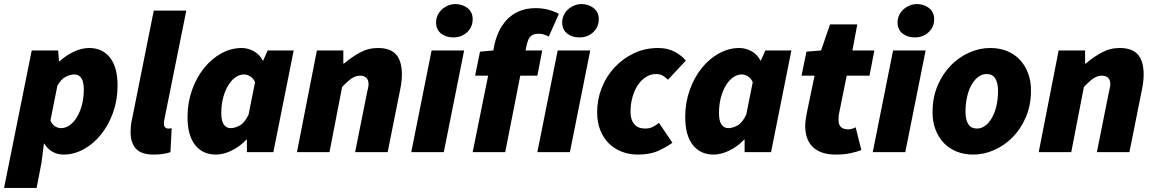

<svg xmlns="http://www.w3.org/2000/svg" viewBox="-48 -748 5681 944"><path d="M168 -42 156 52 132 176H-28L108 -500H238L242 -446H244Q277 -476 315.5 -494Q354 -512 390 -512Q456 -512 493 -464.5Q530 -417 530 -328Q530 -257 508 -195Q486 -133 449 -87Q412 -41 364 -14.5Q316 12 264 12Q235 12 210 -2Q185 -16 170 -42ZM318 -382Q298 -382 275 -370.5Q252 -359 234 -326L200 -156Q208 -136 222.5 -127Q237 -118 252 -118Q274 -118 294 -132Q314 -146 329.5 -171Q345 -196 354.5 -231Q364 -266 364 -308Q364 -347 351.5 -364.5Q339 -382 318 -382Z M708 12Q646 12 620 -17.5Q594 -47 594 -98Q594 -113 595.5 -129Q597 -145 602 -166L708 -696H868L760 -160Q758 -152 758 -148.5Q758 -145 758 -141Q758 -127 764 -121.5Q770 -116 778 -116Q783 -116 786.5 -116Q790 -116 796 -118L790 0Q776 5 755.5 8.5Q735 12 708 12Z M1014 12Q948 12 911 -35.5Q874 -83 874 -172Q874 -243 896 -305Q918 -367 955 -413Q992 -459 1040 -485.5Q1088 -512 1140 -512Q1172 -512 1201 -495.5Q1230 -479 1244 -450H1246L1268 -500H1396L1296 0H1166V-62H1164Q1131 -27 1090.5 -7.5Q1050 12 1014 12ZM1086 -118Q1106 -118 1130 -130.5Q1154 -143 1174 -184L1206 -344Q1197 -364 1181.5 -373Q1166 -382 1152 -382Q1130 -382 1110 -368Q1090 -354 1074.5 -329Q1059 -304 1049.5 -269Q1040 -234 1040 -192Q1040 -153 1052.5 -135.5Q1065 -118 1086 -118Z M1412 0 1510 -500H1640V-436H1644Q1679 -466 1720.5 -489Q1762 -512 1810 -512Q1872 -512 1900 -479.5Q1928 -447 1928 -382Q1928 -348 1920 -310L1858 0H1698L1756 -290Q1759 -304 1761.5 -314.5Q1764 -325 1764 -334Q1764 -355 1753 -365.5Q1742 -376 1722 -376Q1701 -376 1681 -362.5Q1661 -349 1634 -320L1572 0Z M1974 0 2074 -500H2234L2134 0ZM2180 -564Q2164 -564 2149 -568.5Q2134 -573 2122 -582Q2110 -591 2103 -605Q2096 -619 2096 -638Q2096 -656 2103.5 -672.5Q2111 -689 2124 -701Q2137 -713 2154.5 -720.5Q2172 -728 2192 -728Q2208 -728 2223 -723Q2238 -718 2250 -709Q2262 -700 2269 -686Q2276 -672 2276 -654Q2276 -615 2248.5 -589.5Q2221 -564 2180 -564Z M2288 -376 2312 -494 2378 -500 2380 -514Q2387 -553 2402.5 -588Q2418 -623 2443 -650Q2468 -677 2503.5 -692.5Q2539 -708 2586 -708Q2647 -708 2700 -680L2650 -568Q2642 -573 2629 -577.5Q2616 -582 2604 -582Q2591 -582 2581 -580Q2571 -578 2563 -571.5Q2555 -565 2549.5 -552.5Q2544 -540 2540 -520L2536 -500H2618L2594 -376H2510L2436 0H2276L2352 -376Z M2594 0 2694 -500H2854L2754 0ZM2800 -564Q2784 -564 2769 -568.5Q2754 -573 2742 -582Q2730 -591 2723 -605Q2716 -619 2716 -638Q2716 -656 2723.5 -672.5Q2731 -689 2744 -701Q2757 -713 2774.5 -720.5Q2792 -728 2812 -728Q2828 -728 2843 -723Q2858 -718 2870 -709Q2882 -700 2889 -686Q2896 -672 2896 -654Q2896 -615 2868.5 -589.5Q2841 -564 2800 -564Z M3088 12Q3046 12 3009.5 -2Q2973 -16 2946 -42.5Q2919 -69 2903.5 -107.5Q2888 -146 2888 -196Q2888 -259 2910.5 -316Q2933 -373 2973.5 -416.5Q3014 -460 3068.5 -486Q3123 -512 3188 -512Q3236 -512 3271 -492.5Q3306 -473 3324 -450L3236 -356Q3222 -370 3209 -377Q3196 -384 3178 -384Q3151 -384 3128 -369.5Q3105 -355 3088 -329.5Q3071 -304 3061.5 -270Q3052 -236 3052 -198Q3052 -160 3070 -138Q3088 -116 3124 -116Q3147 -116 3162.5 -124.5Q3178 -133 3192 -144L3258 -46Q3229 -25 3188.5 -6.5Q3148 12 3088 12Z M3461 12Q3395 12 3358 -35.5Q3321 -83 3321 -172Q3321 -243 3343 -305Q3365 -367 3402 -413Q3439 -459 3487 -485.5Q3535 -512 3587 -512Q3619 -512 3648 -495.5Q3677 -479 3691 -450H3693L3715 -500H3843L3743 0H3613V-62H3611Q3578 -27 3537.5 -7.5Q3497 12 3461 12ZM3533 -118Q3553 -118 3577 -130.5Q3601 -143 3621 -184L3653 -344Q3644 -364 3628.5 -373Q3613 -382 3599 -382Q3577 -382 3557 -368Q3537 -354 3521.5 -329Q3506 -304 3496.5 -269Q3487 -234 3487 -192Q3487 -153 3499.5 -135.5Q3512 -118 3533 -118Z M4061 12Q4021 12 3992.5 1.5Q3964 -9 3946 -27.5Q3928 -46 3919.5 -71.5Q3911 -97 3911 -128Q3911 -145 3913.5 -161Q3916 -177 3919 -194L3957 -376H3893L3917 -494L3989 -500L4033 -628H4167L4143 -500H4251L4227 -376H4115L4077 -188Q4075 -179 4075 -171.5Q4075 -164 4075 -156Q4075 -112 4123 -112Q4139 -112 4159 -122L4187 -10Q4166 -2 4134.5 5Q4103 12 4061 12Z M4243 0 4343 -500H4503L4403 0ZM4449 -564Q4433 -564 4418 -568.5Q4403 -573 4391 -582Q4379 -591 4372 -605Q4365 -619 4365 -638Q4365 -656 4372.5 -672.5Q4380 -689 4393 -701Q4406 -713 4423.5 -720.5Q4441 -728 4461 -728Q4477 -728 4492 -723Q4507 -718 4519 -709Q4531 -700 4538 -686Q4545 -672 4545 -654Q4545 -615 4517.5 -589.5Q4490 -564 4449 -564Z M4737 12Q4692 12 4655 -3Q4618 -18 4592 -45.5Q4566 -73 4551.5 -111Q4537 -149 4537 -196Q4537 -269 4562 -327.5Q4587 -386 4627.5 -427Q4668 -468 4718.5 -490Q4769 -512 4821 -512Q4866 -512 4903 -497Q4940 -482 4966 -454.5Q4992 -427 5006.5 -388.5Q5021 -350 5021 -304Q5021 -231 4996 -172.5Q4971 -114 4930.5 -73Q4890 -32 4839.5 -10Q4789 12 4737 12ZM4755 -116Q4777 -116 4796 -130Q4815 -144 4829 -168.5Q4843 -193 4851 -227Q4859 -261 4859 -302Q4859 -340 4845.5 -362Q4832 -384 4803 -384Q4781 -384 4762 -370Q4743 -356 4729 -331.5Q4715 -307 4707 -272.5Q4699 -238 4699 -198Q4699 -160 4712.5 -138Q4726 -116 4755 -116Z M5059 0 5157 -500H5287V-436H5291Q5326 -466 5367.5 -489Q5409 -512 5457 -512Q5519 -512 5547 -479.5Q5575 -447 5575 -382Q5575 -348 5567 -310L5505 0H5345L5403 -290Q5406 -304 5408.5 -314.5Q5411 -325 5411 -334Q5411 -355 5400 -365.5Q5389 -376 5369 -376Q5348 -376 5328 -362.5Q5308 -349 5281 -320L5219 0Z"/></svg>

Font: TypoPRO Source Sans Pro
Style: Italic
Weight: 900
Italic angle: -11°
Designer: Paul D. Hunt
Foundry: Adobe Systems Incorporated
Version: Version 1.075;PS 2.000;hotconv 1.0.86;makeotf.lib2.5.63406